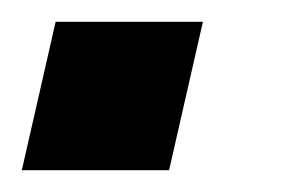

<svg xmlns="http://www.w3.org/2000/svg" viewBox="-30 -156 282 176"><path d="M-10 0 21 -136H156L125 0Z"/></svg>

Font: Instrument Sans Condensed SemiBold Italic
Style: Regular
Weight: 600
Width: 3
Italic angle: -13°
Designer: Rodrigo Fuenzalida
Foundry: fragTYPE
Version: Version 1.000; ttfautohint (v1.8.4.7-5d5b);gftools[0.9.28]